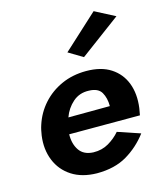

<svg xmlns="http://www.w3.org/2000/svg" viewBox="-112 -816 763 907"><g transform="rotate(-15 270.0 -362.0)"><path d="M530 -683 432 -734 262 -578 332 -536ZM170 -202H516L522 -236Q531 -304 511 -356.5Q491 -409 444 -439.5Q397 -470 324 -470Q258 -470 203.5 -445.5Q149 -421 110.5 -378Q72 -335 54 -279Q50 -267 47.5 -255Q45 -243 43 -230Q34 -164 56 -109.5Q78 -55 127.5 -23Q177 9 250 10Q337 10 397 -25.5Q457 -61 500 -118L390 -155Q367 -128 334 -108.5Q301 -89 259 -90Q212 -92 190.5 -123.5Q169 -155 170 -202ZM187 -280Q202 -322 234.5 -350.5Q267 -379 313 -377Q358 -376 374 -348.5Q390 -321 390 -281Z"/></g></svg>

Font: Jost* 600 Semi Italic
Style: Italic
Weight: 600
Italic angle: -10°
Version: Version 3.200; ttfautohint (v0.97) -l 8 -r 50 -G 200 -x 14 -